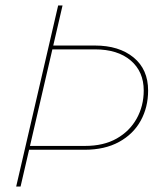

<svg xmlns="http://www.w3.org/2000/svg" viewBox="-20 -680 573 700"><path d="M85 -134V-148H290Q358 -148 405.5 -175Q453 -202 478.5 -248Q504 -294 504 -350Q504 -419 456.5 -459.5Q409 -500 326 -500H169V-514H326Q414 -514 467 -470.5Q520 -427 520 -350Q520 -289 493 -240Q466 -191 414 -162.5Q362 -134 288 -134ZM39 0 192 -660H208L55 0Z"/></svg>

Font: Kantumruy Pro Thin
Style: Italic
Weight: 250
Italic angle: -13°
Version: Version 1.002